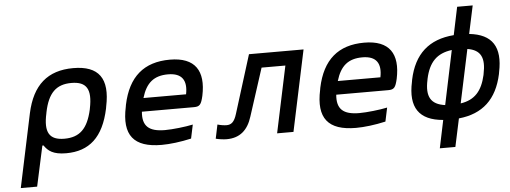

<svg xmlns="http://www.w3.org/2000/svg" viewBox="-54 -831 3140 1181"><g transform="rotate(-5 1516.0 -240.5)"><path d="M595 -244 597 -256C633 -427 573 -509 415 -509C257 -509 163 -427 126 -256L30 198H131L185 -51H192C216 -16 247 9 327 9C470 9 558 -69 595 -244ZM227 -247 228 -253C252 -370 302 -419 396 -419C490 -419 520 -370 496 -253L495 -247C469 -130 419 -81 324 -81C231 -81 201 -130 227 -247Z M1192 -270C1224 -422 1168 -509 1012 -509C852 -509 755 -427 719 -256L717 -244C680 -71 744 9 917 9C968 9 1034 1 1100 -14L1118 -99C1072 -89 992 -80 945 -80C845 -80 805 -117 813 -205H1135C1171 -205 1180 -218 1192 -270ZM830 -288C857 -380 906 -420 993 -420C1079 -420 1110 -373 1093 -288Z M1475 -117 1570 -411H1717L1630 0H1731L1837 -500H1500L1388 -141C1373 -92 1354 -77 1325 -77C1311 -77 1289 -80 1269 -86L1251 0C1269 5 1299 9 1318 9C1399 9 1449 -34 1475 -117Z M2392 -270C2424 -422 2368 -509 2212 -509C2052 -509 1955 -427 1919 -256L1917 -244C1880 -71 1944 9 2117 9C2168 9 2234 1 2300 -14L2318 -99C2272 -89 2192 -80 2145 -80C2045 -80 2005 -117 2013 -205H2335C2371 -205 2380 -218 2392 -270ZM2030 -288C2057 -380 2106 -420 2193 -420C2279 -420 2310 -373 2293 -288Z M2486 -256 2484 -244C2450 -87 2507 -5 2655 7L2619 179H2715L2752 6C2900 -9 2988 -91 3021 -244L3023 -256C3055 -409 3002 -491 2860 -506L2897 -679H2801L2765 -507C2611 -495 2519 -413 2486 -256ZM2580 -247 2581 -253C2603 -355 2652 -405 2745 -417L2675 -83C2587 -95 2558 -145 2580 -247ZM2771 -85 2841 -415C2923 -402 2948 -352 2927 -253L2926 -247C2904 -149 2858 -98 2771 -85Z"/></g></svg>

Font: LT Wave Mono Medium
Style: Italic
Weight: 500
Designer: Daniel Lyons
Version: Version 2.5 (Glyphs App)